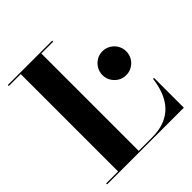

<svg xmlns="http://www.w3.org/2000/svg" viewBox="-203 -888 1025 1025"><g transform="rotate(-45 310.0 -375.0)"><path d="M18.5 0V-7.5H108.5V-742.5H18.5V-750H353.5V-742.5H264V-7.5H365Q420 -7.5 460 -23.5Q500 -39.5 526.8 -68.5Q553.5 -97.5 569 -137.5Q584.5 -177.5 590 -225H597.5V0ZM503 -340Q478 -340 457.8 -352.2Q437.5 -364.5 425.2 -385Q413 -405.5 413 -430Q413 -454.5 425.2 -475.2Q437.5 -496 457.8 -508.2Q478 -520.5 503 -520.5Q527.5 -520.5 548.2 -508.2Q569 -496 581 -475.2Q593 -454.5 593 -430Q593 -405.5 581 -385Q569 -364.5 548.2 -352.2Q527.5 -340 503 -340Z"/></g></svg>

Font: Bodoni Moda 28pt
Style: Bold
Weight: 700
Designer: Owen Earl
Foundry: indestructible type
Version: Version 2.005